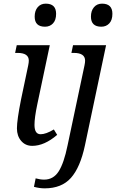

<svg xmlns="http://www.w3.org/2000/svg" viewBox="-20 -781 635 1041"><path d="M224.1 -636.2Q168 -636.2 168 -690.9Q168 -722.7 184.3 -741.9Q200.7 -761.2 228 -761.2Q284.2 -761.2 284.2 -706.1Q284.2 -671.9 267.3 -654.1Q250.5 -636.2 224.1 -636.2ZM62 -494.1 70.8 -536.1H250L182.1 -214.8Q167 -143.1 167 -104Q167 -53.2 200.2 -53.2Q229 -53.2 272 -79.1L290 -49.8Q220.7 9.8 154.8 9.8Q117.7 9.8 94.7 -17.1Q71.8 -43.9 71.8 -85Q71.8 -129.9 94.2 -242.2L132.8 -425.8Q136.2 -441.9 136.2 -452.1Q136.2 -494.1 75.2 -494.1ZM529.3 -636.2Q473.1 -636.2 473.1 -690.9Q473.1 -722.7 489.5 -741.9Q505.9 -761.2 533.2 -761.2Q589.4 -761.2 589.4 -706.1Q589.4 -671.9 572.5 -654.1Q555.7 -636.2 529.3 -636.2ZM164.1 231.9 173.3 186Q198.2 192.9 219.2 192.9Q269.5 192.9 298.1 148.2Q326.7 103.5 346.2 7.8L438 -425.8Q441.4 -441.9 441.4 -452.1Q441.4 -494.1 380.4 -494.1H367.2L376 -536.1H555.2L440.4 7.8Q415 127 364.5 183.6Q314 240.2 222.2 240.2Q193.8 240.2 164.1 231.9Z"/></svg>

Font: Droid Serif
Style: Italic
Weight: 400
Italic angle: -12°
Designer: Monotype Design team
Foundry: Monotype Imaging Inc.
Version: Version 1.03